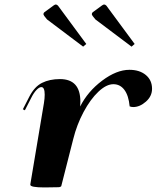

<svg xmlns="http://www.w3.org/2000/svg" viewBox="-20 -820 686 841"><path d="M215.3 -796.4Q221.2 -800.3 224.1 -800.3Q229 -800.3 233.9 -795.4L357.9 -627.4L344.2 -615.7L186 -734.9L174.3 -749.5Q170.4 -755.4 170.4 -757.3Q170.4 -763.7 175.3 -767.1ZM427.2 -796.4Q433.1 -800.3 436 -800.3Q440.9 -800.3 445.8 -795.4L569.8 -627.4L556.2 -615.7L397.9 -734.9L386.2 -749.5Q382.3 -755.4 382.3 -757.3Q382.3 -763.7 387.2 -767.1ZM242.7 -473.6Q332 -473.6 332 -375Q332 -370.1 331.1 -353.5Q364.3 -419.4 427.5 -466.8Q490.7 -514.2 546.9 -514.2Q591.3 -514.2 618.7 -491.5Q646 -468.8 646 -431.2Q646 -398.4 619.1 -374.8Q592.3 -351.1 563.5 -351.1Q555.2 -351.1 547.9 -354Q543.5 -401.4 524.9 -426.3Q506.3 -451.2 476.6 -451.2Q445.8 -451.2 410.9 -418.2Q376 -385.3 346.2 -329.6Q316.4 -273.9 300.8 -210.9L248.5 -5.4Q248.5 -3.9 245.8 -2.4Q243.2 -1 240.7 -0.5L238.3 0L174.8 1Q112.8 1 112.8 -10.7Q112.8 -11.2 113 -12.9Q113.3 -14.6 113.3 -15.6L172.4 -368.2Q175.8 -389.2 175.8 -405.3Q175.8 -438.5 161.1 -438.5Q151.9 -438.5 139.9 -426Q127.9 -413.6 117.2 -392.1L88.9 -336.9L80.1 -341.3L108.4 -396.5Q130.9 -440.4 164.1 -457Q197.3 -473.6 242.7 -473.6Z"/></svg>

Font: QumpellkaNo12
Style: Regular
Weight: 500
Designer: gluk (gluksza@wp.pl)
Foundry: gluk (gluksza@wp.pl)
Version: Version 00.480